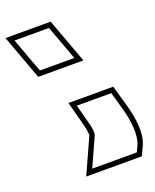

<svg xmlns="http://www.w3.org/2000/svg" viewBox="-372 -633 718 891"><g transform="rotate(-20 -13.5 -188.0)"><path d="M-10.4 -69 -30.8 -146H139.2L165.5 -53C182 8 190.1 79 171 122L156.4 153H-63.6L-0.8 14C5.4 1 2.9 -22 -10.4 -69ZM-167.7 -444 -199.1 -529H-29.1L2.3 -444L2.6 -443L34 -358H-136L-167.4 -443ZM-34.6 -62.4C-21 -14.5 -22.9 2.1 -23.5 3.5L-102.3 178H172.3L193.7 132.4C217.7 78.5 206.6 3.6 189.6 -59.7L158.1 -171H-63.3ZM-234.9 -554 -153.4 -333H69.8L-11.7 -554Z"/></g></svg>

Font: Nordica Plus
Style: NordicaClassicBkOpOblOl
Weight: 900
Version: Version 1.01